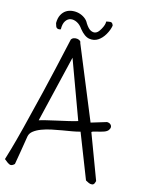

<svg xmlns="http://www.w3.org/2000/svg" viewBox="-149 -1094 901 1206"><g transform="rotate(15 301.0 -491.0)"><path d="M-1 0Q5.9 -22.5 21 -74.2Q36.1 -126 60.5 -222.2Q85 -318.4 120.6 -466.8Q156.2 -615.2 204.1 -832Q210 -841.8 220.7 -845.2Q231.4 -848.6 242.2 -847.2Q252.9 -845.7 260.3 -840.3Q267.6 -835 266.6 -828.1L459 -360.4L558.6 -390.6Q571.3 -390.6 580.1 -383.8Q588.9 -377 589.8 -367.2Q590.8 -357.4 583 -346.2Q575.2 -335 555.7 -328.1Q547.9 -325.2 535.2 -321.8Q522.5 -318.4 509.8 -315.4Q497.1 -312.5 488.3 -309.6Q479.5 -306.6 479.5 -303.7L587.9 -14.6Q585.9 -9.8 584 -2.4Q582 4.9 576.2 9.3Q570.3 13.7 558.6 12.2Q546.9 10.7 525.4 -2L413.1 -289.1Q392.6 -283.2 362.3 -277.8Q332 -272.5 298.8 -267.1Q265.6 -261.7 231.9 -254.4Q198.2 -247.1 169.9 -236.3Q141.6 -225.6 122.1 -210.4Q102.5 -195.3 98.6 -173.8Q96.7 -160.2 91.3 -128.9Q85.9 -97.7 81.1 -66.4Q75.2 -29.3 67.4 13.7Q49.8 31.2 35.6 25.4Q21.5 19.5 -1 0ZM244.1 -724.6 140.6 -290Q157.2 -295.9 186.5 -302.7Q215.8 -309.6 250 -317.4Q284.2 -325.2 318.8 -333Q353.5 -340.8 381.8 -349.6ZM387.7 -998Q403.3 -1002.9 416.5 -1003.4Q429.7 -1003.9 435.5 -984.4Q430.7 -955.1 413.1 -924.8Q395.5 -894.5 370.6 -878.4Q345.7 -862.3 314.5 -867.2Q283.2 -872.1 250 -913.1Q233.4 -937.5 211.9 -948.2Q190.4 -959 170.9 -955.6Q151.4 -952.1 138.7 -932.6Q126 -913.1 127 -877.9Q116.2 -874 109.4 -875.5Q102.5 -877 98.6 -881.3Q94.7 -885.7 92.8 -893.1Q90.8 -900.4 87.9 -908.2Q87.9 -940.4 99.1 -961.9Q110.4 -983.4 127.9 -994.6Q145.5 -1005.9 167.5 -1008.3Q189.5 -1010.7 210.4 -1005.4Q231.4 -1000 249 -987.3Q266.6 -974.6 275.4 -956.1Q294.9 -925.8 312 -918Q329.1 -910.2 342.3 -915Q355.5 -919.9 365.2 -934.1Q375 -948.2 381.3 -962.4Q387.7 -976.6 389.2 -987.8Q390.6 -999 387.7 -998Z"/></g></svg>

Font: Shadows Into Light Two
Style: Regular
Weight: 400
Designer: Kimberly Geswein
Foundry: Kimberly Geswein
Version: Version 1.003 2012